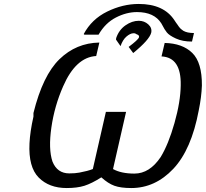

<svg xmlns="http://www.w3.org/2000/svg" viewBox="-20 -928 1040 970"><path d="M406 -753 403 -756Q443 -831 521.5 -869.5Q600 -908 681 -908Q807 -908 861 -826Q863 -822 869 -814Q875 -806 877 -803Q879 -800 883.5 -793.5Q888 -787 890.5 -785Q893 -783 898 -778.5Q903 -774 907 -772Q911 -770 917 -767.5Q923 -765 929 -764Q935 -763 943 -762Q951 -761 960 -761L950 -718Q902 -718 868.5 -733.5Q835 -749 823 -764Q811 -779 800 -801Q799 -804 795 -810Q759 -867 672 -867Q619 -867 565.5 -839.5Q512 -812 478 -753ZM566 -728Q566 -730 566.5 -732Q567 -734 567 -736Q581 -777 614 -800Q647 -823 681 -823Q709 -823 729 -805Q749 -787 744 -763Q735 -727 653 -660L630 -691Q678 -727 682 -739Q686 -750 670 -755Q662 -761 653 -760Q637 -759 618.5 -743Q600 -727 589 -695ZM149 -339V-357Q196 -547 280.5 -629Q365 -711 482 -713L466 -645Q363 -639 299 -492Q255 -392 239.5 -283.5Q224 -175 245 -112Q269 -52 330 -52Q360 -52 381 -56Q424 -64 449 -74L515 -363H617L551 -74Q592 -51 659 -51Q736 -51 792 -135Q831 -199 861.5 -306.5Q892 -414 893 -497Q896 -638 796 -643L812 -711Q902 -709 951.5 -660.5Q1001 -612 1000 -496Q998 -438 984 -370Q947 -172 855.5 -75Q764 22 643 22Q590 22 558 10.5Q526 -1 492 -32Q443 -1 406.5 10.5Q370 22 317 22Q228 22 175.5 -31Q123 -84 129 -204Q132 -264 149 -339Z"/></svg>

Font: Coval
Style: Italic
Weight: 400
Foundry: Context Ltd
Version: Version 001.000